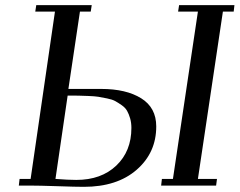

<svg xmlns="http://www.w3.org/2000/svg" viewBox="-20 -722 932 747"><path d="M53.2 0 56.2 -25.9H99.1L193.8 -676.8H117.2L121.1 -702.1H336.9L333 -676.8H291L246.1 -376H374Q470.7 -376 529.3 -339.6Q587.9 -303.2 587.9 -230Q587.9 -127.9 511.7 -61.5Q435.5 4.9 306.2 4.9Q275.4 4.9 203.1 2.4Q130.9 0 95.2 0ZM195.8 -25.9Q244.6 -22 276.9 -22Q374 -22 432.6 -77.9Q491.2 -133.8 491.2 -224.1Q491.2 -244.6 486.3 -261.5Q481.4 -278.3 474.4 -290.8Q467.3 -303.2 453.6 -312.7Q439.9 -322.3 428.5 -328.6Q417 -335 396.5 -339.1Q376 -343.3 362.3 -345.5Q348.6 -347.7 323.5 -348.6Q298.3 -349.6 284.4 -349.9Q270.5 -350.1 243.2 -350.1ZM606.9 0 609.9 -25.9H652.8L750 -676.8H672.9L676.8 -702.1H892.1L889.2 -676.8H847.2L750 -25.9H824.2L820.8 0Z"/></svg>

Font: Dehuti
Style: Bold-Italic
Weight: 700
Version: Version 1.2